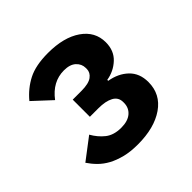

<svg xmlns="http://www.w3.org/2000/svg" viewBox="-112 -798 570 570"><g transform="rotate(-45 172.5 -513.5)"><path d="M152 -554Q183 -554 196.5 -564Q210 -574 210 -589V-593Q210 -610 197 -622Q184 -634 159 -634Q111 -634 78 -590L22 -642Q46 -671 78 -687.5Q110 -704 162 -704Q228 -704 267 -677Q306 -650 306 -605Q306 -570 283.5 -549Q261 -528 230 -523V-519Q266 -513 289 -491Q312 -469 312 -432Q312 -381 270 -352Q228 -323 159 -323Q128 -323 104.5 -329Q81 -335 63.5 -344.5Q46 -354 33 -367Q20 -380 10 -395L77 -446Q90 -423 109 -408Q128 -393 159 -393Q187 -393 202 -406Q217 -419 217 -440V-443Q217 -463 199.5 -472.5Q182 -482 152 -482H116V-554Z"/></g></svg>

Font: IBM Plex Sans Arabic SemiBold
Style: Regular
Weight: 600
Designer: Mike Abbink, Paul van der Laan, Pieter van Rosmalen, Wael Morcos, Khajak Apelian
Foundry: Bold Monday
Version: Version 1.1